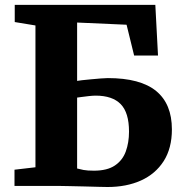

<svg xmlns="http://www.w3.org/2000/svg" viewBox="-20 -763 748 788"><path d="M421.5 4.5Q412.5 4.5 385.8 3.8Q359 3 325.8 2.2Q292.5 1.5 262.8 0.8Q233 0 217.5 0H39.5V-66.5L125.5 -76.5V-658.5L40.5 -672.5V-743H617.5L628.5 -535H530.5L499.5 -661.5L296.5 -670.5V-431Q300.5 -432 316.5 -433.8Q332.5 -435.5 353.5 -437.5Q374.5 -439.5 393.5 -441Q412.5 -442.5 422.5 -442.5Q556 -442.5 620.8 -389.5Q685.5 -336.5 685.5 -232Q685.5 -154.5 651.8 -101.8Q618 -49 558.5 -22.2Q499 4.5 421.5 4.5ZM365.5 -62.5Q420 -62.5 451.5 -83.8Q483 -105 496.2 -141.2Q509.5 -177.5 509.5 -223Q509.5 -300.5 475.5 -335.5Q441.5 -370.5 372.5 -370.5Q362.5 -370.5 346 -368.8Q329.5 -367 315 -365Q300.5 -363 296.5 -362.5V-71.5Q307 -68.5 322.5 -65.5Q338 -62.5 365.5 -62.5Z"/></svg>

Font: Merriweather Black
Style: Regular
Weight: 900
Designer: Eben Sorkin
Foundry: Eben Sorkin
Version: Version 2.200;gftools[0.9.31]